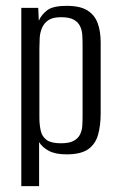

<svg xmlns="http://www.w3.org/2000/svg" viewBox="-20 -522 405 658"><path d="M53 116V-495H111L113 -451Q122 -472 142 -487Q162 -502 208 -502Q255 -502 280 -486Q305 -470 315 -442Q325 -414 325 -377V-133Q325 -92 316 -60Q307 -28 282 -10.5Q257 7 208 7Q170 7 147.5 -5Q125 -17 114 -35V116ZM189 -31Q217 -31 232 -39Q247 -47 254 -60.5Q261 -74 262 -90.5Q263 -107 263 -126V-367Q263 -386 262 -402.5Q261 -419 254 -433Q247 -447 232 -455Q217 -463 189 -463Q161 -463 146 -453Q131 -443 124 -426.5Q117 -410 116 -391Q115 -372 115 -355V-119Q115 -95 119.5 -74.5Q124 -54 139.5 -42.5Q155 -31 189 -31Z"/></svg>

Font: Alumni Sans
Style: Regular
Weight: 400
Designer: Robert E. Leuschke
Foundry: Robert E. Leuschke
Version: Version 1.018